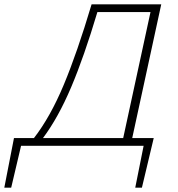

<svg xmlns="http://www.w3.org/2000/svg" viewBox="-53 -678 828 893"><path d="M607 195H576L615 0H45L-1 195H-33L12 -36H105Q181 -134 243.5 -283.5Q306 -433 373 -658H697L562 -36H662ZM520 -36 647 -622H400Q338 -414 278 -272.5Q218 -131 147 -36Z"/></svg>

Font: Ysabeau Light
Style: Italic
Weight: 300
Italic angle: -12°
Designer: Christian Thalmann (Catharsis Fonts)
Version: Version 0.003